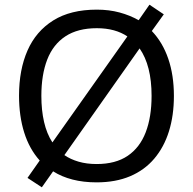

<svg xmlns="http://www.w3.org/2000/svg" viewBox="-20 -766 821 817"><path d="M720 -358Q720 -275 699 -207.5Q678 -140 636.5 -91Q595 -42 533.5 -16Q472 10 391 10Q335 10 288.5 -2Q242 -14 206 -37L158 31L97 -9L149 -83Q105 -132 83 -202Q61 -272 61 -359Q61 -469 97 -551Q133 -633 206.5 -679Q280 -725 392 -725Q444 -725 488.5 -713Q533 -701 570 -680L616 -746L677 -705L626 -634Q672 -586 696 -516Q720 -446 720 -358ZM625 -358Q625 -487 574 -560L254 -106Q280 -88 314.5 -78Q349 -68 391 -68Q472 -68 523.5 -103Q575 -138 600 -203Q625 -268 625 -358ZM156 -358Q156 -297 167.5 -247Q179 -197 203 -160L522 -611Q497 -628 464.5 -637Q432 -646 392 -646Q311 -646 258.5 -611.5Q206 -577 181 -512.5Q156 -448 156 -358Z"/></svg>

Font: Noto Sans Lao UI
Style: Regular
Weight: 400
Designer: Monotype Design Team
Foundry: Monotype Imaging Inc.
Version: Version 2.000